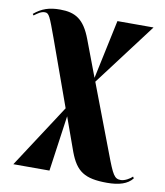

<svg xmlns="http://www.w3.org/2000/svg" viewBox="-87 -615 806 937"><g transform="rotate(10 316.0 -146.5)"><path d="M507 250C566 250 608 237 632 206L627 198C617 209 590 225 571 225C539 225 530 209 492 108L365 -226L599 -536H420L358 -244L290 -424C255 -517 211 -543 135 -543C82 -543 45 -531 7 -499L12 -492C30 -505 45 -517 64 -517C85 -517 90 -502 127 -401L245 -73L41 240H220L259 -36L319 131C353 221 395 250 507 250Z"/></g></svg>

Font: Noto Serif Display Condensed Black
Style: Regular
Weight: 900
Width: 3
Designer: Monotype Design Team
Foundry: Monotype Imaging Inc.
Version: Version 2.009